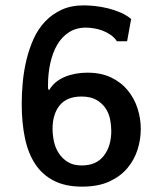

<svg xmlns="http://www.w3.org/2000/svg" viewBox="-20 -685 591 716"><path d="M164 -350Q183 -382 221 -398Q259 -414 306 -414Q357 -414 394.5 -396Q432 -378 456.5 -348Q481 -318 493 -280.5Q505 -243 505 -204Q505 -165 493 -127Q481 -89 455 -58Q429 -27 387.5 -8Q346 11 286 11Q224 11 181 -11Q138 -33 111.5 -73Q85 -113 73 -170Q61 -227 61 -298Q61 -337 65 -379.5Q69 -422 79 -463Q89 -504 105.5 -540.5Q122 -577 148 -604.5Q174 -632 209.5 -648.5Q245 -665 293 -665Q311 -665 334.5 -662.5Q358 -660 382.5 -654Q407 -648 430 -638Q453 -628 469 -614L454 -531H416Q407 -545 392.5 -555Q378 -565 362 -571Q346 -577 329.5 -579.5Q313 -582 300 -582Q264 -582 237 -564.5Q210 -547 193 -517.5Q176 -488 167.5 -449Q159 -410 159 -368Q159 -364 159 -360Q159 -356 160 -351ZM284 -325Q229 -325 202.5 -292Q176 -259 176 -205Q176 -182 181 -158Q186 -134 199 -114Q212 -94 232.5 -81Q253 -68 285 -68Q339 -68 367 -104Q395 -140 395 -197Q395 -218 390.5 -240.5Q386 -263 373.5 -281.5Q361 -300 339.5 -312.5Q318 -325 284 -325Z"/></svg>

Font: QuattrocentoBold
Style: Bold
Weight: 700
Designer: Pablo Impallari
Foundry: Pablo Impallari, Igino Marini, Branda Gallo
Version: Version 2.000